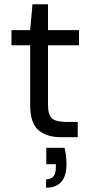

<svg xmlns="http://www.w3.org/2000/svg" viewBox="-20 -646 432 904"><path d="M268 0Q199 0 160.5 -33.5Q122 -67 122 -152V-433H34V-504H122L133 -626H206V-504H352V-433H206V-152Q206 -105 225 -88.5Q244 -72 292 -72H346V0ZM197 238V198Q222 198 232.5 183.5Q243 169 243 141V127H198V50H284Q293 90 293 124Q293 184 268 211Q243 238 197 238Z"/></svg>

Font: DM Sans
Style: Regular
Weight: 400
Designer: Colophon Foundry, Jonny Pinhorn
Foundry: Colophon Foundry
Version: Version 4.004; ttfautohint (v1.8.4.7-5d5b)